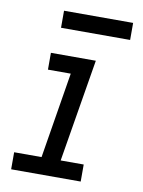

<svg xmlns="http://www.w3.org/2000/svg" viewBox="-81 -764 612 821"><g transform="rotate(10 225.0 -353.5)"><path d="M25 0V-74H144L205 -447H106V-520H301L227 -74H327V0ZM130 -633V-707H430V-633Z"/></g></svg>

Font: Iosevka Etoile Oblique
Style: Regular
Weight: 400
Italic angle: -9°
Designer: Belleve Invis
Foundry: Belleve Invis
Version: Version 15.5.2; ttfautohint (v1.8.4)